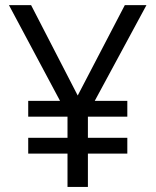

<svg xmlns="http://www.w3.org/2000/svg" viewBox="-20 -734 612 754"><path d="M102.1 -713.9H15.1L215.8 -337.9H90.8V-275.9H245.1V-192.9H90.8V-130.9H245.1V0H325.2V-130.9H480V-192.9H325.2V-275.9H480V-337.9H352.1L555.2 -713.9H470.2L285.2 -358.9Z"/></svg>

Font: Open Sans
Style: Regular
Weight: 400
Foundry: Ascender Corporation
Version: Version 1.100;PS 001.100;hotconv 1.0.88;makeotf.lib2.5.64775